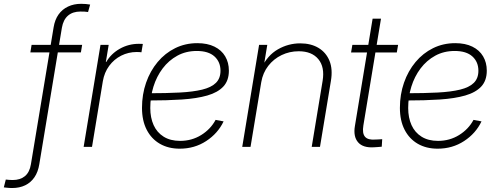

<svg xmlns="http://www.w3.org/2000/svg" viewBox="-116 -762 2582 996"><path d="M310.1 -529.3 303.7 -490.2H41.5L47.9 -529.3ZM-53.2 213.4Q-61.5 213.4 -68.1 212.9Q-74.7 212.4 -81.3 211.7Q-87.9 210.9 -96.2 210L-85.9 169.4Q-76.7 170.4 -68.6 171.1Q-60.5 171.9 -50.3 171.9Q-11.2 171.9 13.2 151.9Q37.6 131.8 44.4 89.8L162.1 -620.1Q168.5 -659.7 187.7 -686.8Q207 -713.9 237.1 -728Q267.1 -742.2 304.7 -742.2Q317.4 -742.2 328.9 -741.2Q340.3 -740.2 351.6 -738.3L340.8 -699.7Q332 -701.2 322.3 -701.7Q312.5 -702.1 300.8 -702.1Q261.7 -702.1 237.1 -681.2Q212.4 -660.2 205.1 -618.2L87.9 89.8Q81.5 129.9 62.7 157.5Q43.9 185.1 14.6 199.2Q-14.6 213.4 -53.2 213.4Z M317.9 0 405.3 -529.3H447.8L433.1 -440.4H435.1Q460 -483.4 505.4 -509Q550.8 -534.7 604.5 -534.7Q610.8 -534.7 615.5 -534.4Q620.1 -534.2 625 -534.2L617.7 -490.7Q614.3 -491.2 608.2 -491.7Q602.1 -492.2 593.3 -492.2Q550.3 -492.2 512.9 -473.4Q475.6 -454.6 450.4 -420.4Q425.3 -386.2 417.5 -340.8L361.3 0Z M816.4 9.3Q757.3 9.3 713.4 -16.1Q669.4 -41.5 645 -88.9Q620.6 -136.2 620.6 -202.6Q620.6 -272 641.8 -333Q663.1 -394 701.7 -440.2Q740.2 -486.3 792.7 -512.2Q845.2 -538.1 907.7 -538.1Q960 -538.1 996.6 -520Q1033.2 -502 1052.2 -469.7Q1071.3 -437.5 1071.3 -395.5Q1071.3 -343.8 1042.5 -313Q1013.7 -282.2 959.5 -266.6Q905.3 -251 827.6 -245.8Q750 -240.7 652.3 -240.7L656.2 -278.3Q747.1 -278.3 816.4 -282Q885.7 -285.6 932.9 -297.1Q980 -308.6 1003.9 -332Q1027.8 -355.5 1027.8 -395Q1027.8 -440.9 996.6 -469.2Q965.3 -497.6 904.8 -497.6Q848.6 -497.6 804 -473.1Q759.3 -448.7 727.8 -407Q696.3 -365.2 679.9 -312.3Q663.6 -259.3 663.6 -201.7Q663.6 -151.4 680.9 -113Q698.2 -74.7 732.9 -53Q767.6 -31.2 818.4 -31.2Q878.9 -31.2 927.7 -61.5Q976.6 -91.8 1002.4 -140.1L1043.9 -132.3Q1014.2 -69.8 953.6 -30.3Q893.1 9.3 816.4 9.3Z M1239.3 -335.9 1183.6 0H1140.6L1228 -529.3H1270.5L1250.5 -408.2L1240.2 -409.2Q1271.5 -475.1 1325.7 -506.1Q1379.9 -537.1 1441.4 -537.1Q1497.1 -537.1 1536.4 -513.4Q1575.7 -489.7 1593.3 -446.3Q1610.8 -402.8 1600.6 -342.3L1543.9 0H1501L1557.6 -342.8Q1569.3 -414.1 1535.4 -455.1Q1501.5 -496.1 1433.6 -496.1Q1386.2 -496.1 1345 -476.3Q1303.7 -456.5 1275.6 -420.4Q1247.6 -384.3 1239.3 -335.9Z M1949.2 -529.3 1942.4 -489.7H1705.1L1711.9 -529.3ZM1816.9 -665H1860.4L1769 -111.3Q1762.2 -70.3 1777.6 -52.5Q1793 -34.7 1832 -38.1Q1839.8 -38.1 1849.1 -38.8Q1858.4 -39.6 1866.7 -40L1864.3 -1Q1855.5 0 1845 0.7Q1834.5 1.5 1824.7 2Q1767.1 5.9 1741.5 -23.9Q1715.8 -53.7 1725.1 -108.4Z M2154.3 9.3Q2095.2 9.3 2051.3 -16.1Q2007.3 -41.5 1982.9 -88.9Q1958.5 -136.2 1958.5 -202.6Q1958.5 -272 1979.7 -333Q2001 -394 2039.6 -440.2Q2078.1 -486.3 2130.6 -512.2Q2183.1 -538.1 2245.6 -538.1Q2297.9 -538.1 2334.5 -520Q2371.1 -502 2390.1 -469.7Q2409.2 -437.5 2409.2 -395.5Q2409.2 -343.8 2380.4 -313Q2351.6 -282.2 2297.4 -266.6Q2243.2 -251 2165.5 -245.8Q2087.9 -240.7 1990.2 -240.7L1994.1 -278.3Q2085 -278.3 2154.3 -282Q2223.6 -285.6 2270.8 -297.1Q2317.9 -308.6 2341.8 -332Q2365.7 -355.5 2365.7 -395Q2365.7 -440.9 2334.5 -469.2Q2303.2 -497.6 2242.7 -497.6Q2186.5 -497.6 2141.8 -473.1Q2097.2 -448.7 2065.7 -407Q2034.2 -365.2 2017.8 -312.3Q2001.5 -259.3 2001.5 -201.7Q2001.5 -151.4 2018.8 -113Q2036.1 -74.7 2070.8 -53Q2105.5 -31.2 2156.2 -31.2Q2216.8 -31.2 2265.6 -61.5Q2314.5 -91.8 2340.3 -140.1L2381.8 -132.3Q2352.1 -69.8 2291.5 -30.3Q2231 9.3 2154.3 9.3Z"/></svg>

Font: Inter 24pt ExtraLight
Style: Italic
Weight: 250
Italic angle: -9.3988°
Version: Version 4.001;git-66647c0bb